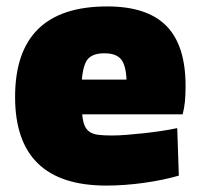

<svg xmlns="http://www.w3.org/2000/svg" viewBox="-20 -569 625 598"><path d="M311 9Q27 9 27 -267Q27 -549 314 -549Q438 -549 498 -488.5Q558 -428 558 -301Q558 -273 556 -253Q554 -233 549 -213H236Q238 -191 243.5 -178Q249 -165 259.5 -158Q270 -151 287 -149Q304 -147 328 -147Q349 -147 374.5 -149Q400 -151 427.5 -154Q455 -157 482 -161Q509 -165 532 -170L537 -22Q489 -8 428.5 0.5Q368 9 311 9ZM305 -403Q270 -403 254.5 -386Q239 -369 235 -321H374Q372 -367 356.5 -385Q341 -403 305 -403Z"/></svg>

Font: Encode Sans Narrow
Style: Black
Weight: 900
Designer: Pablo Impallari, Andres Torresi
Foundry: Pablo Impallari, Andres Torresi
Version: Version 1.000; ttfautohint (v1.00) -l 8 -r 50 -G 200 -x 14 -